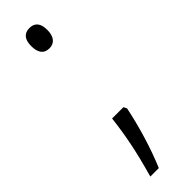

<svg xmlns="http://www.w3.org/2000/svg" viewBox="-234 -539 671 671"><g transform="rotate(-45 101.5 -203.0)"><path d="M65 -487C65 -455 77 -436 105 -436C129 -436 145 -453 145 -487C145 -519 132 -536 105 -536C77 -536 65 -517 65 -487ZM148 -96 142 -108H86C77 -32 65 31 37 130H79C109 59 133 -23 148 -96Z"/></g></svg>

Font: Noto Sans Gujarati UI ExtraCondensed Light
Style: Regular
Weight: 300
Width: 2
Designer: Jelle Bosma - Monotype Design Team, Universal Thirst
Foundry: Monotype Imaging Inc.
Version: Version 2.106